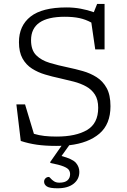

<svg xmlns="http://www.w3.org/2000/svg" viewBox="-20 -756 668 1008"><path d="M282.5 232.5Q240.5 232.5 226 222.8Q211.5 213 211.5 198Q211.5 187.5 218.8 180.2Q226 173 236.5 173Q239.5 173 245.8 180.5Q252 188 263.2 195.5Q274.5 203 291.5 203Q320.5 203 334.2 190.8Q348 178.5 348 158.5Q348 145.5 341.2 135.8Q334.5 126 312.2 117.2Q290 108.5 244 99.5V94L303 9.5Q289 10 274.5 10Q218.5 10 174.2 3.8Q130 -2.5 89 -16L66 -208H111.5L158 -53.5Q184.5 -45.5 213.5 -42.2Q242.5 -39 277 -39Q378.5 -39 437 -73.5Q495.5 -108 495.5 -190Q495.5 -232.5 478.5 -259.2Q461.5 -286 432.5 -302Q403.5 -318 367.2 -327.5Q331 -337 292.5 -345.5Q254.5 -353.5 216.8 -364.8Q179 -376 148 -395.8Q117 -415.5 98.2 -449Q79.5 -482.5 79.5 -534.5Q79.5 -621 140.5 -669Q201.5 -717 329 -717Q368 -717 404.2 -710.2Q440.5 -703.5 472.5 -692L490 -735.5H529V-496.5H480L459.5 -637.5Q429.5 -654 396.8 -661Q364 -668 320 -668Q143 -668 143 -545Q143 -493 170 -466Q197 -439 241.5 -425.8Q286 -412.5 337 -402Q375.5 -394 415 -382.8Q454.5 -371.5 487.2 -350.8Q520 -330 540 -293.8Q560 -257.5 560 -198.5Q560 -104 502 -54.5Q444 -5 343.5 6.5L303 63Q361 78.5 378.8 99.2Q396.5 120 396.5 146.5Q396.5 185 366.2 208.8Q336 232.5 282.5 232.5Z"/></svg>

Font: Newsreader 6pt Light
Style: Regular
Weight: 300
Designer: Hugues Gentile
Foundry: Production Type
Version: Version 1.003; ttfautohint (v1.8.3)